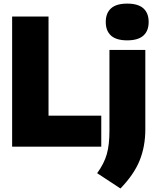

<svg xmlns="http://www.w3.org/2000/svg" viewBox="-20 -834 890 1092"><path d="M49 0V-740H256V-176H556V0ZM532.5 151Q572.5 96 587.5 42.5Q602.5 -11 602.5 -90V-550H806.5V-98Q806.5 -1 774.2 78.8Q742 158.5 665 238ZM581.5 -709Q581.5 -759.5 611.5 -786.5Q641.5 -813.5 703.5 -813.5Q765.5 -813.5 795.5 -786.5Q825.5 -759.5 825.5 -709Q825.5 -658.5 795.5 -631.5Q765.5 -604.5 703.5 -604.5Q641.5 -604.5 611.5 -631.5Q581.5 -658.5 581.5 -709Z"/></svg>

Font: Encode Sans SemiCondensed Black
Style: Regular
Weight: 900
Width: 4
Designer: Multiple Designers
Foundry: Impallari Type
Version: Version 2.000